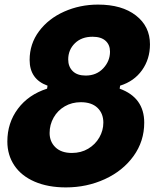

<svg xmlns="http://www.w3.org/2000/svg" viewBox="-20 -799 680 836"><path d="M12 -183Q12 -264 58 -325.5Q104 -387 185 -413L187 -426Q109 -454 109 -538Q109 -608 150 -663Q191 -718 259.5 -748.5Q328 -779 407 -779Q511 -779 572 -731.5Q633 -684 633 -606Q633 -542 598.5 -493.5Q564 -445 503 -426L501 -413Q608 -374 608 -265Q608 -184 561.5 -119.5Q515 -55 436.5 -19Q358 17 267 17Q189 17 131 -8Q73 -33 42.5 -78.5Q12 -124 12 -183ZM459 -574Q459 -604 439.5 -621.5Q420 -639 383 -639Q335 -639 306 -610.5Q277 -582 277 -540Q277 -509 296.5 -489.5Q316 -470 353 -470Q400 -470 429.5 -501.5Q459 -533 459 -574ZM430 -265Q430 -305 404.5 -329.5Q379 -354 332 -354Q293 -354 262 -336Q231 -318 213.5 -287Q196 -256 196 -220Q196 -182 221.5 -157.5Q247 -133 293 -133Q333 -133 364 -151.5Q395 -170 412.5 -200.5Q430 -231 430 -265Z"/></svg>

Font: Open Sauce Sans Black Italic
Style: Regular
Weight: 900
Italic angle: -10°
Designer: Alfredo Marco Pradil
Foundry: Creative Sauce Fz LLC
Version: Version 1.477